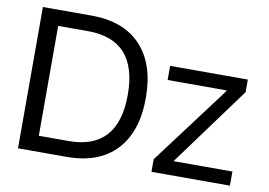

<svg xmlns="http://www.w3.org/2000/svg" viewBox="-75 -822 1319 941"><g transform="rotate(10 584.0 -351.5)"><path d="M308.6 -703.1Q468.8 -703.1 554.7 -611.3Q640.6 -519.5 640.6 -351.6Q640.6 -183.6 554.7 -91.8Q468.8 0 308.6 0H66.4V-703.1ZM156.2 -78.1H304.7Q550.8 -78.1 550.8 -351.6Q550.8 -625 304.7 -625H156.2ZM730.5 -62.5 1023.4 -453.1V-457H730.5V-527.3H1117.2V-464.8L828.1 -70.3H1121.1V0H730.5Z"/></g></svg>

Font: 和音 by 宁静之雨，公众号njzyshare
Style: Regular
Weight: 400
Designer: Steve Matteson
Foundry: Ascender Corporation
Version: Version 6.00;June 8, 2018;FontCreator 11.0.0.2388 32-bit